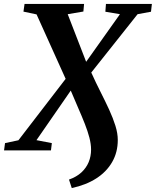

<svg xmlns="http://www.w3.org/2000/svg" viewBox="-50 -763 790 974"><path d="M314 191 300 148Q338 134.5 362.8 111.8Q387.5 89 399.8 59.5Q412 30 412 -4Q412 -32 403.5 -64.8Q395 -97.5 380.2 -135Q365.5 -172.5 347 -214.5Q328.5 -256.5 309 -303.5L135 -52L213 -37L208.5 0H-29.5L-24.5 -37L43.5 -51.5L283 -363L135.5 -690L69 -704L74.5 -743H376.5L373 -704.5L293.5 -691L387 -449.5L558.5 -691L484.5 -703.5L487.5 -743H720.5L716 -703.5L648 -691L413 -395Q436 -344 460 -296.8Q484 -249.5 503.8 -206.5Q523.5 -163.5 535.5 -125Q547.5 -86.5 547.5 -53Q547.5 9.5 519 59Q490.5 108.5 438.5 142Q386.5 175.5 314 191Z"/></svg>

Font: Merriweather 60pt
Style: Bold Italic
Weight: 700
Italic angle: -7.8°
Version: Version 2.101